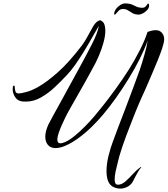

<svg xmlns="http://www.w3.org/2000/svg" viewBox="-20 -834 988 1132"><path d="M689 278Q664 278 642 265Q623 252 615.5 228.5Q608 205 608 176Q608 132 620 84Q632 36 644 5Q657 -32 678 -86.5Q699 -141 722.5 -202.5Q746 -264 767.5 -322.5Q789 -381 805 -425Q817 -461 831 -509.5Q845 -558 851 -596Q833 -545 804 -487Q775 -429 739 -371Q703 -312 663.5 -256.5Q624 -201 585 -155Q558 -123 522 -87.5Q486 -52 445.5 -22Q405 8 366 25Q350 32 335 35.5Q320 39 308 39Q278 39 262.5 20.5Q247 2 247 -28Q247 -58 264 -97Q273 -115 293 -152Q313 -189 339 -235L444 -427Q487 -505 521.5 -572.5Q556 -640 563 -682Q551 -662 535 -633.5Q519 -605 502 -576Q485 -547 472 -526Q448 -487 423 -451.5Q398 -416 371 -388Q342 -357 304 -321Q266 -285 222.5 -260Q179 -235 133 -235Q91 -233 73 -256.5Q55 -280 55 -306V-314Q55 -327 60 -329Q61 -329 63 -329Q67 -329 67 -321Q67 -310 70.5 -296.5Q74 -283 90 -283Q103 -283 135 -291.5Q167 -300 206 -322Q254 -349 319 -406Q384 -463 463 -566Q482 -592 497.5 -621.5Q513 -651 527 -675Q541 -699 555 -708Q572 -719 578 -711Q591 -704 596 -688.5Q601 -673 601 -653Q601 -623 590.5 -584Q580 -545 562.5 -504Q545 -463 524 -427Q505 -391 481 -348.5Q457 -306 433.5 -265Q410 -224 391.5 -191Q373 -158 365 -141Q355 -121 344 -96Q333 -71 325.5 -48.5Q318 -26 318 -11Q318 11 337 11Q346 11 365 3Q391 -9 421 -33.5Q451 -58 481 -88.5Q511 -119 537 -149.5Q563 -180 580 -202Q621 -253 662.5 -310.5Q704 -368 741 -426Q777 -484 805.5 -540.5Q834 -597 850 -646Q861 -650 873.5 -653Q886 -656 898 -656Q915 -656 925 -649Q948 -633 948 -602Q948 -586 936 -548Q925 -516 909 -476.5Q893 -437 874 -393L836 -305Q825 -282 813 -254.5Q801 -227 790.5 -202.5Q780 -178 774 -162Q765 -138 751.5 -104.5Q738 -71 724.5 -34.5Q711 2 700 34.5Q689 67 683 89Q680 103 673.5 127Q667 151 661.5 177.5Q656 204 656 224Q656 255 675 255Q697 255 718.5 236.5Q740 218 762 193.5Q784 169 807 153Q811 149 812.5 150.5Q814 152 810 156Q804 162 795 177Q786 192 778 207.5Q770 223 766 231Q756 253 734.5 265.5Q713 278 689 278ZM798 -748Q776 -748 761.5 -756.5Q747 -765 734.5 -773Q722 -781 705 -781Q688 -781 677.5 -768.5Q667 -756 660 -749Q653 -746 653 -751Q653 -765 663 -779.5Q673 -794 688.5 -804Q704 -814 719 -814Q748 -814 771.5 -801Q795 -788 819 -788Q830 -788 836.5 -794Q843 -800 852 -813Q854 -813 856.5 -811.5Q859 -810 859 -802Q859 -787 848 -775Q837 -763 823 -755.5Q809 -748 798 -748Z"/></svg>

Font: Birthstone Bounce
Style: Regular
Weight: 400
Designer: Robert E. Leuschke
Foundry: Rob Leuschke
Version: Version 1.010; ttfautohint (v1.8.3)